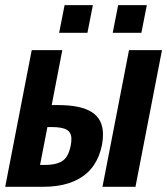

<svg xmlns="http://www.w3.org/2000/svg" viewBox="-23 -722 646 742"><path d="M202.1 -315.9Q289.1 -315.9 332 -288.6Q375 -261.2 375 -202.1Q375 -161.6 359.4 -121.6Q343.8 -81.5 314.9 -54.9Q286.1 -28.3 243.4 -14.2Q200.7 0 141.1 0H-2.9L99.6 -528.3H217.8L176.8 -315.9ZM131.8 -84.5H147.5Q188.5 -84.5 210.9 -95.7Q233.4 -106.9 243.2 -134Q252.9 -161.1 252.9 -185.1Q252.9 -210 235.1 -220.5Q217.3 -231 176.3 -231H160.2ZM373 0 475.6 -528.3H603L500.5 0ZM412.6 -595.2 433.6 -702.1H544.4L523.4 -595.2ZM205.6 -595.2 226.6 -702.1H335.9L314.9 -595.2Z"/></svg>

Font: Cousine
Style: Bold Italic
Weight: 700
Italic angle: -12°
Monospace: yes
Designer: Steve Matteson
Foundry: Ascender Corporation
Version: Version 1.20